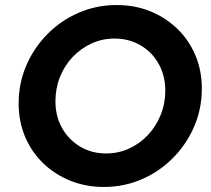

<svg xmlns="http://www.w3.org/2000/svg" viewBox="-20 -731 837 762"><path d="M392 11Q320 11 258.5 -14Q197 -39 151 -83.5Q105 -128 79.5 -188.5Q54 -249 54 -320Q54 -401 84.5 -471.5Q115 -542 168.5 -596Q222 -650 292.5 -680.5Q363 -711 443 -711Q516 -711 577 -686Q638 -661 684 -616.5Q730 -572 755.5 -511.5Q781 -451 781 -380Q781 -299 750.5 -228.5Q720 -158 666.5 -104Q613 -50 542.5 -19.5Q472 11 392 11ZM401 -122Q450 -122 492.5 -141.5Q535 -161 567 -195Q599 -229 617.5 -274.5Q636 -320 636 -371Q636 -430 610 -477Q584 -524 538 -551Q492 -578 434 -578Q386 -578 343.5 -558.5Q301 -539 268.5 -505Q236 -471 218 -425.5Q200 -380 200 -329Q200 -270 226 -223.5Q252 -177 297.5 -149.5Q343 -122 401 -122Z"/></svg>

Font: Red Hat Display ExtraBold
Style: Italic
Weight: 800
Italic angle: -12°
Designer: Pentagram, MCKL
Foundry: Pentagram, MCKL
Version: Version 1.023